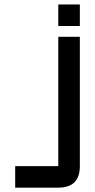

<svg xmlns="http://www.w3.org/2000/svg" viewBox="-20 -655 431 870"><path d="M244.1 -488.3H341.8V97.7Q341.8 195.3 244.1 195.3H48.8V97.7H244.1ZM244.1 -537.1V-634.8H341.8V-537.1Z"/></svg>

Font: BabelStone Runic Staveless
Style: Regular
Weight: 400
Designer: Andrew West
Foundry: BabelStone
Version: Version 3.002 March 14, 2022